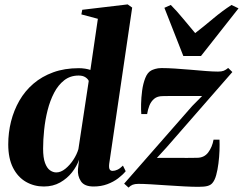

<svg xmlns="http://www.w3.org/2000/svg" viewBox="-20 -837 1104 873"><path d="M476.5 -92Q474.5 -74.5 478.5 -67.2Q482.5 -60 492 -60Q502.5 -60 514.2 -65.5Q526 -71 539 -84L551.5 -58.5Q538.5 -42.5 517.2 -26.2Q496 -10 467.8 0.5Q439.5 11 405.5 11Q363.5 11 347.8 -13Q332 -37 334.5 -68L339.5 -111Q329.5 -81.5 307.5 -53.5Q285.5 -25.5 253.2 -7.2Q221 11 179 11Q135 11 98 -10.2Q61 -31.5 39.2 -74.2Q17.5 -117 17.5 -180.5Q17.5 -234 30.2 -284.8Q43 -335.5 68.2 -379.5Q93.5 -423.5 132 -456.5Q170.5 -489.5 222 -508.2Q273.5 -527 338 -527Q353 -527 367 -524.8Q381 -522.5 391 -519L425 -751.5L350 -771.5L354 -792.5L560.5 -817L581 -802.5ZM383.5 -469Q380 -478 368.2 -485.8Q356.5 -493.5 337.5 -493.5Q299.5 -493.5 272 -472Q244.5 -450.5 226 -415Q207.5 -379.5 196.5 -336Q185.5 -292.5 180.8 -247Q176 -201.5 176 -161.5Q176 -119.5 184.8 -96Q193.5 -72.5 207.2 -62.8Q221 -53 236 -53Q256.5 -53 277 -69.5Q297.5 -86 313.5 -110.5Q329.5 -135 336.5 -159ZM899 -400.5Q885.5 -400.5 868 -400.5Q850.5 -400.5 830.5 -400.5Q810.5 -400.5 790.5 -400.5Q770.5 -400.5 752.5 -400.5Q734.5 -400.5 720 -400Q695.5 -400 681 -387.8Q666.5 -375.5 659.2 -356.8Q652 -338 649 -318.5H622.5Q621 -334.5 621.5 -363.5Q622 -392.5 626.2 -424.5Q630.5 -456.5 640.5 -482Q650.5 -507.5 667.5 -516.5Q672.5 -519.5 685.2 -523.5Q698 -527.5 715 -527.5Q742 -527.5 776.8 -525.2Q811.5 -523 848 -519.8Q884.5 -516.5 917 -514Q949.5 -511.5 971.5 -511.5Q987.5 -511.5 997 -515.2Q1006.5 -519 1017.5 -528L1036.5 -509.5L737 -166.5L693.5 -119Q712 -119 734.8 -119.2Q757.5 -119.5 782.2 -119.2Q807 -119 831 -119Q855 -119 875.5 -119.5Q908.5 -119.5 926.8 -144Q945 -168.5 951 -202H978Q979 -180.5 978 -152Q977 -123.5 973.2 -94Q969.5 -64.5 963 -40.8Q956.5 -17 945.5 -4.5Q938 4.5 923.8 8.5Q909.5 12.5 882 12.5Q855 12.5 817.2 10.5Q779.5 8.5 740 5.8Q700.5 3 665.5 1Q630.5 -1 609 -1Q593.5 -1 583.2 3Q573 7 564.5 16L544.5 -2L854 -355ZM813.5 -582.5 727.5 -801.5 756.5 -814.5Q784 -787 812 -752.8Q840 -718.5 867.5 -686.5Q909.5 -719 949.2 -752.5Q989 -786 1032.5 -814.5L1064.5 -799L894 -582.5Z"/></svg>

Font: Merriweather 120pt ExtraBold
Style: Italic
Weight: 800
Italic angle: -7.8°
Version: Version 2.101